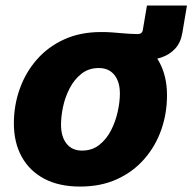

<svg xmlns="http://www.w3.org/2000/svg" viewBox="-20 -666 698 696"><path d="M336.9 -449.2 353.5 -549.8Q369.1 -549.8 385.5 -548.6Q401.9 -547.4 418.5 -545.9Q435.1 -544.4 450.2 -543.5Q465.3 -542.5 478.5 -542.5Q495.1 -542.5 497.6 -556.6L512.7 -646H657.7L641.1 -547.4Q635.3 -511.7 615 -489.7Q594.7 -467.8 565.2 -457.8Q535.6 -447.8 502.4 -447.8Q461.4 -447.8 419.7 -448.5Q377.9 -449.2 336.9 -449.2ZM270.5 10.3Q193.8 10.3 140.4 -18.1Q86.9 -46.4 58.6 -97.9Q30.3 -149.4 30.3 -218.8Q30.3 -284.7 51.8 -344.5Q73.2 -404.3 113.8 -450.4Q154.3 -496.6 212.6 -523.2Q271 -549.8 345.2 -549.8Q421.9 -549.8 475.3 -521.5Q528.8 -493.2 557.1 -441.7Q585.4 -390.1 585.4 -320.8Q585.4 -254.9 564.5 -195.3Q543.5 -135.7 502.9 -89.4Q462.4 -43 404.1 -16.4Q345.7 10.3 270.5 10.3ZM277.3 -120.1Q314 -120.1 340.1 -140.9Q366.2 -161.6 382.6 -193.6Q398.9 -225.6 406.7 -261.2Q414.6 -296.9 414.6 -326.7Q414.6 -356 405.5 -376.5Q396.5 -397 379.6 -408.2Q362.8 -419.4 338.4 -419.4Q301.8 -419.4 275.6 -398.9Q249.5 -378.4 232.9 -346.7Q216.3 -314.9 208.7 -279.5Q201.2 -244.1 201.2 -214.4Q201.2 -170.4 221.2 -145.3Q241.2 -120.1 277.3 -120.1Z"/></svg>

Font: Inter 16pt ExtraBold
Style: Italic
Weight: 800
Italic angle: -9.3988°
Version: Version 4.001;git-66647c0bb